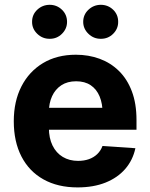

<svg xmlns="http://www.w3.org/2000/svg" viewBox="-20 -785 636 815"><path d="M309.2 10.5Q225.3 10.5 164.4 -23.6Q103.5 -57.7 71 -120.8Q38.5 -183.9 38.5 -270.3Q38.5 -354.6 70.9 -418.1Q103.4 -481.6 162.6 -517.2Q221.8 -552.7 302 -552.7Q356.2 -552.7 403 -535.5Q449.8 -518.3 485 -483.7Q520.1 -449.2 539.7 -397.3Q559.4 -345.3 559.4 -275.6V-234.2H98.6V-327.5H486.1L415.6 -303.1Q415.6 -344.9 402.9 -375.5Q390.2 -406.2 365.2 -423.1Q340.2 -440 303.1 -440Q266 -440 240.2 -423Q214.5 -406 201 -376.5Q187.5 -347.1 187.5 -309V-243Q187.5 -198.8 203 -167.3Q218.5 -135.7 246.5 -118.9Q274.5 -102.1 311.5 -102.1Q336.6 -102.1 357.2 -109.3Q377.7 -116.5 392.6 -130.7Q407.4 -144.8 415 -165.2L554.7 -155.9Q544 -105.5 511.7 -68Q479.3 -30.6 428 -10Q376.7 10.5 309.2 10.5ZM191 -620.3Q160.1 -620.1 138 -641.6Q116 -663 116.2 -692.2Q116 -722.8 138 -743.6Q160.1 -764.4 191 -764.6Q221.6 -764.4 243.1 -743.6Q264.6 -722.8 264.6 -692.2Q264.6 -663 243.1 -641.6Q221.6 -620.1 191 -620.3ZM408 -620.3Q377.3 -620.1 355.3 -641.6Q333.2 -663 333.2 -692.2Q333.2 -722.8 355.3 -743.6Q377.3 -764.4 408 -764.6Q438.9 -764.4 460.4 -743.6Q481.8 -722.8 481.6 -692.2Q481.8 -663 460.4 -641.6Q438.9 -620.1 408 -620.3Z"/></svg>

Font: Inter
Style: Regular
Weight: 400
Designer: Rasmus Andersson
Foundry: rsms
Version: Version 4.000;git-8c9346024